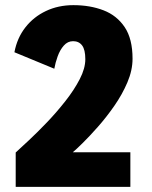

<svg xmlns="http://www.w3.org/2000/svg" viewBox="-20 -726 590 746"><path d="M41 0V-133.5Q59.5 -150.5 92.5 -181.2Q125.5 -212 163 -251.2Q200.5 -290.5 234.5 -333.8Q268.5 -377 290 -418.8Q311.5 -460.5 311.5 -496Q311.5 -533 299 -549.5Q286.5 -566 264 -566Q243 -566 228 -549Q213 -532 204 -507Q195 -482 191 -459L36 -523Q46.5 -578.5 78.5 -619.5Q110.5 -660.5 158.5 -683.2Q206.5 -706 265 -706Q330 -706 382 -686Q434 -666 464.5 -620.5Q495 -575 495 -498Q495 -453 475 -406Q455 -359 424 -314.5Q393 -270 360 -232.8Q327 -195.5 300.5 -169.5Q274 -143.5 263 -134.5H486.5V0Z"/></svg>

Font: Trispace SemiCondensed ExtraBold
Style: Regular
Weight: 800
Width: 4
Designer: Tyler Finck
Foundry: Etcetera Type Company
Version: Version 1.210; ttfautohint (v1.8.3)